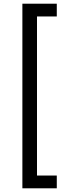

<svg xmlns="http://www.w3.org/2000/svg" viewBox="-20 -852 380 1038"><path d="M101 -832V166H287V97H180V-763H287V-832Z"/></svg>

Font: Noto Sans Devanagari UI SemiCondensed
Style: Regular
Weight: 400
Width: 4
Designer: Jelle Bosma - Monotype Design Team
Foundry: Monotype Imaging Inc.
Version: Version 2.004